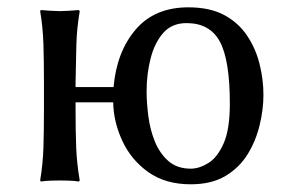

<svg xmlns="http://www.w3.org/2000/svg" viewBox="-20 -485 767 516"><path d="M98.1 -265.1Q98.1 -321.3 96.7 -366.9Q95.2 -412.6 87.9 -455.1L89.8 -458Q100.1 -457 115.7 -456.1Q131.3 -455.1 140.6 -455.1Q150.4 -455.1 166.3 -456.1Q182.1 -457 191.9 -458L194.3 -455.1Q186.5 -409.2 185.3 -366.9Q184.1 -324.7 183.1 -265.1V-251H285.2Q293.5 -345.7 344.5 -405.5Q395.5 -465.3 486.3 -465.3Q543.9 -465.3 582.5 -444.6Q621.1 -423.8 644.3 -388.9Q667.5 -354 677.7 -312.5Q688 -271 688 -230Q688 -190.9 677.7 -148.4Q667.5 -106 645.3 -70.1Q623 -34.2 585.7 -12Q548.3 10.3 492.7 10.3Q424.8 10.3 378.9 -22.2Q333 -54.7 309.1 -105.7Q285.2 -156.7 284.2 -210H183.1V-189.9Q183.1 -130.4 184.8 -87.9Q186.5 -45.4 194.3 0L191.9 2.9Q182.1 1 166.3 0.5Q150.4 0 140.6 0Q131.3 0 115.7 0.5Q100.1 1 89.8 2.9L87.9 0Q95.2 -43.5 96.7 -87.4Q98.1 -131.3 98.1 -189.9ZM481.4 -422.9Q441.9 -422.9 418.7 -396.5Q395.5 -370.1 384.8 -328.1Q374 -286.1 374 -239.7Q374 -208.5 378.7 -172.6Q383.3 -136.7 396.2 -104.7Q409.2 -72.8 432.6 -52.2Q456.1 -31.7 492.7 -31.7Q515.1 -31.7 539.6 -46.6Q564 -61.5 580.8 -99.1Q597.7 -136.7 597.7 -206.5Q597.7 -323.7 570.8 -373.3Q543.9 -422.9 481.4 -422.9Z"/></svg>

Font: Kurinto Seri
Style: Regular
Weight: 400
Designer: Kurinto was developed by Clint Goss from a range of fonts that are compatible with the SIL Open Font License Version 1.1
Foundry: Clinton F. Goss
Version: Version 2.196; July 25, 2020